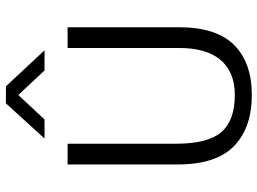

<svg xmlns="http://www.w3.org/2000/svg" viewBox="-134 -750 893 666"><g transform="rotate(-90 313.0 -417.5)"><path d="M75 -630H147V-253Q147 -143 187.5 -96.5Q228 -50 316 -50Q359 -50 390 -64Q421 -78 440.5 -103Q460 -128 469.5 -163Q479 -198 479 -241V-630H551V-244Q551 -114 489.5 -52.5Q428 9 316 9Q203 9 139 -52.5Q75 -114 75 -249ZM287 -844H346L471 -710H401L316 -801L231 -710H165Z"/></g></svg>

Font: Mukta Malar Light
Style: Regular
Weight: 300
Designer: Aadarsh Rajan, Girish Dalvi, Yashodeep Gholap
Foundry: Ek Type
Version: Version 2.538;PS 1.000;hotconv 16.6.51;makeotf.lib2.5.65220;